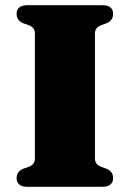

<svg xmlns="http://www.w3.org/2000/svg" viewBox="-20 -720 500 740"><path d="M346 -109Q346 -96.5 352.5 -88.8Q359 -81 371.5 -76.5L390.5 -69.5Q416 -59.5 416 -33Q416 -18 405.8 -9Q395.5 0 374 0H86Q64.5 0 54.2 -9Q44 -18 44 -33Q44 -59.5 69.5 -69.5L89 -76.5Q102 -81 108.2 -88.8Q114.5 -96.5 114.5 -109V-591Q114.5 -603.5 108.2 -611.2Q102 -619 89 -623.5L69.5 -630.5Q44 -640.5 44 -667Q44 -682.5 54.2 -691.2Q64.5 -700 86 -700H374Q395.5 -700 405.8 -691.2Q416 -682.5 416 -667Q416 -640.5 390.5 -630.5L371.5 -623.5Q359 -619 352.5 -611.2Q346 -603.5 346 -591Z"/></svg>

Font: Fraunces Black
Style: Regular
Weight: 900
Version: Version 1.000;[b76b70a41]